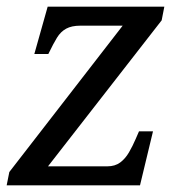

<svg xmlns="http://www.w3.org/2000/svg" viewBox="-21 -556 552 576"><path d="M-1 0 7 -40 347 -479H220Q194 -479 177.5 -470Q161 -461 150 -443Q139 -425 126 -398L124 -394H82L122 -536H472L464 -495L123 -57H301Q324 -57 339.5 -68.5Q355 -80 366 -99Q377 -118 386 -139L396 -162H438L399 0Z"/></svg>

Font: Noto Serif
Style: Italic
Weight: 400
Italic angle: -12°
Designer: Monotype Design Team
Foundry: Monotype Imaging Inc.
Version: Version 2.013